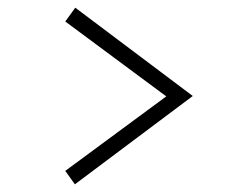

<svg xmlns="http://www.w3.org/2000/svg" viewBox="-20 -599 640 500"><path d="M176 -579 482 -349 175 -119 150 -154 413 -348 150 -543Z"/></svg>

Font: Red Hat Mono
Style: Regular
Weight: 300
Monospace: yes
Designer: Pentagram, MCKL
Foundry: Pentagram, MCKL
Version: Version 1.023